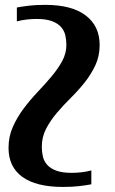

<svg xmlns="http://www.w3.org/2000/svg" viewBox="-20 -549 468 778"><path d="M383.8 -366.7Q383.8 -321.8 366.5 -284.7Q349.1 -247.6 323 -214.8Q296.9 -182.1 266.6 -152.1Q236.3 -122.1 210.2 -91.3Q184.1 -60.5 166.7 -27.1Q149.4 6.3 149.4 45.9Q149.4 66.4 153.8 85.4Q158.2 104.5 171.4 119.1Q184.6 133.8 208.3 142.6Q231.9 151.4 270.5 151.4Q289.1 151.4 309.3 149.2Q329.6 147 350.1 141.6V197.8Q330.1 201.7 301.8 205.1Q273.4 208.5 234.9 208.5Q127 208.5 70.8 168Q14.6 127.4 14.6 50.3Q14.6 4.4 32 -34.7Q49.3 -73.7 75.4 -108.6Q101.6 -143.6 131.8 -175.5Q162.1 -207.5 188.2 -238.5Q214.4 -269.5 231.7 -301Q249 -332.5 249 -366.7Q249 -387.2 244.6 -406.2Q240.2 -425.3 227.1 -439.9Q213.9 -454.6 190.2 -463.4Q166.5 -472.2 127.9 -472.2Q109.4 -472.2 89.1 -470Q68.8 -467.8 48.3 -462.4V-518.6Q68.4 -522.5 96.7 -525.9Q125 -529.3 163.6 -529.3Q271 -529.3 327.4 -486.3Q383.8 -443.4 383.8 -366.7Z"/></svg>

Font: Arian AMU Serif
Style: Bold
Weight: 700
Designer: Ruben Hakobyan (Tarumian)
Foundry: Ruben Hakobyan (Tarumian)
Version: Version 1.002